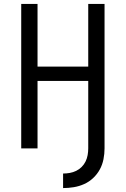

<svg xmlns="http://www.w3.org/2000/svg" viewBox="-20 -755 640 977"><path d="M301 202V128Q318 128 335 125Q352 122 367.5 114.5Q383 107 395.5 94.5Q408 82 415.5 66.5Q423 51 426 34Q429 17 429 0V-343H171V0H88V-735H171V-416H429V-735H512V0Q512 28 506.5 55.5Q501 83 488 107Q475 131 454.5 150.5Q434 170 408.5 181.5Q383 193 355.5 197.5Q328 202 301 202Z"/></svg>

Font: Iosevka Curly Extended
Style: Regular
Weight: 400
Width: 7
Monospace: yes
Designer: Belleve Invis
Foundry: Belleve Invis
Version: Version 11.1.0; ttfautohint (v1.8.3)